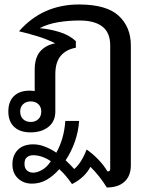

<svg xmlns="http://www.w3.org/2000/svg" viewBox="-20 -580 672 854"><path d="M69.8 -84Q69.8 -62.5 82.8 -50Q95.7 -37.6 117.2 -37.6Q137.2 -37.6 150.4 -50Q163.6 -62.5 163.6 -84Q163.6 -104.5 150.4 -116.7Q137.2 -128.9 117.2 -128.9Q95.7 -128.9 82.8 -116.7Q69.8 -104.5 69.8 -84ZM458 182.6Q463.4 182.6 466.8 180.2Q470.2 177.7 470.2 171.4V-377.9Q470.2 -434.6 435.5 -461.7Q400.9 -488.8 333.5 -488.8Q284.7 -488.8 238.8 -481.2Q192.9 -473.6 156.2 -454.6Q200.2 -451.2 244.1 -437.7Q288.1 -424.3 317.4 -397V-367.7Q273.9 -359.9 250 -331.5Q226.1 -303.2 226.1 -249.5V-84Q226.1 -40 195.3 -15.6Q164.6 8.8 116.2 8.8Q68.8 8.8 43 -15.6Q17.1 -40 17.1 -84Q17.1 -128.4 42 -152.6Q66.9 -176.8 112.3 -176.8Q118.2 -176.8 125 -176.3Q131.8 -175.8 134.3 -174.8V-269Q134.3 -323.2 158.7 -351.3Q183.1 -379.4 225.6 -387.2Q192.4 -404.3 148.9 -418Q105.5 -431.6 64.5 -440.9Q117.2 -501 184.6 -530.8Q252 -560.5 333.5 -560.1Q454.6 -559.6 508.3 -509.5Q562 -459.5 562 -377.9V155.3Q562 202.1 533.9 228Q505.9 253.9 455.1 253.9Q439 228 421.1 205.3Q403.3 182.6 382.3 162.1Q370.1 185.5 349.1 205.3Q328.1 225.1 300.3 238.8Q287.6 220.2 273.4 203.4Q259.3 186.5 243.7 172.4Q217.3 202.6 187.5 219.7Q157.7 236.8 122.1 236.8Q85 236.8 60.1 213.6Q35.2 190.4 35.2 150.9Q35.2 111.3 59.1 86.7Q83 62 128.4 62Q153.8 62 180.4 72.5Q207 83 230.5 99.1Q247.1 69.8 257.3 34.7Q267.6 -0.5 270.5 -42H332Q328.6 5.4 313 50Q297.4 94.7 272 132.8Q282.2 142.6 292 152.6Q301.8 162.6 310.1 171.9Q325.7 159.2 340.1 136.5Q354.5 113.8 365.2 85Q391.6 103 416.5 128.7Q441.4 154.3 458 182.6ZM127.4 110.4Q111.8 110.4 100.3 118.9Q88.9 127.4 88.9 148.9Q88.9 168.9 100.3 178.5Q111.8 188 127.4 188Q145 188 166.7 176Q188.5 164.1 206.1 137.2Q188 124.5 167.5 117.4Q147 110.4 127.4 110.4Z"/></svg>

Font: Roboto Web
Style: Regular
Weight: 400
Designer: Google
Version: Version 1.200310; 2013